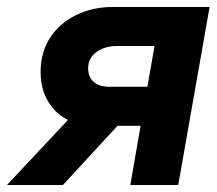

<svg xmlns="http://www.w3.org/2000/svg" viewBox="-27 -531 622 551"><path d="M347 0 376.5 -170H255.5Q173.5 -170 131.5 -213.2Q89.5 -256.5 89.5 -324.5Q89.5 -381 117 -423Q144.5 -465 191.8 -488Q239 -511 297.5 -511H574.5L484.5 0ZM-7 0 210 -231.5H367L153.5 0ZM288 -282H396L416.5 -399H308Q274.5 -399 250.2 -382Q226 -365 226 -334.5Q226 -310 241.8 -296Q257.5 -282 288 -282Z"/></svg>

Font: Overpass ExtraBold
Style: Italic
Weight: 800
Italic angle: -10°
Designer: Delve Withrington, Dave Bailey, Thomas Jockin
Foundry: Delve Fonts LLC
Version: Version 4.000